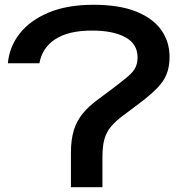

<svg xmlns="http://www.w3.org/2000/svg" viewBox="-20 -784 746 804"><path d="M371 -764Q480 -764 550.5 -735.5Q621 -707 655.5 -658Q690 -609 690 -546Q690 -506 678.5 -475.5Q667 -445 639 -416Q611 -387 562 -350L498 -302Q464 -277 444.5 -253.5Q425 -230 417 -200.5Q409 -171 409 -128V0H277V-144Q277 -199 289 -238Q301 -277 326 -308Q351 -339 391 -368L458 -418Q496 -447 517.5 -465.5Q539 -484 547.5 -502Q556 -520 556 -544Q556 -600 505 -628Q454 -656 365 -656Q268 -656 212.5 -620.5Q157 -585 145 -519H13Q19 -588 62.5 -643.5Q106 -699 184 -731.5Q262 -764 371 -764Z"/></svg>

Font: Bounded
Style: Regular
Weight: 400
Designer: Vlad Churkin
Version: Version 1.0